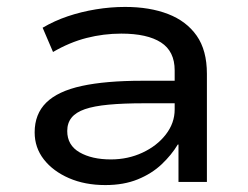

<svg xmlns="http://www.w3.org/2000/svg" viewBox="-20 -525 717 554"><path d="M284 9Q225 9 179 -11Q133 -31 106.5 -65Q80 -99 80 -143Q80 -196 113.5 -229Q147 -262 216 -277Q285 -292 391 -292H500V-227H396Q336 -227 293.5 -223Q251 -219 225 -210Q199 -201 186.5 -185.5Q174 -170 174 -147Q174 -106 209.5 -85.5Q245 -65 300 -65Q349 -65 391 -84.5Q433 -104 458.5 -137Q484 -170 484 -209V-322Q484 -377 444.5 -402.5Q405 -428 330 -428Q279 -428 230 -415.5Q181 -403 133 -375L103 -445Q137 -465 175.5 -478Q214 -491 256.5 -498Q299 -505 341 -505Q412 -505 465 -484.5Q518 -464 547.5 -422Q577 -380 577 -312V0H495V-108H493Q475 -78 446.5 -51Q418 -24 377.5 -7.5Q337 9 284 9Z"/></svg>

Font: Nunito Sans 7pt SemiExpanded
Style: Regular
Weight: 400
Width: 6
Designer: Vernon Adams
Foundry: Vernon Adams
Version: Version 3.101;gftools[0.9.27]